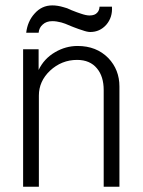

<svg xmlns="http://www.w3.org/2000/svg" viewBox="-20 -705 540 726"><path d="M67.4 1H127V-343.8Q127 -397.5 168.9 -437.5Q212.9 -478.5 271.5 -478.5Q320.3 -478.5 346.7 -446.3Q372.1 -416 372.1 -364.3V1H431.6V-377.9Q431.6 -441.4 389.6 -485.4Q344.7 -531.2 273.4 -531.2Q228.5 -531.2 188.5 -507.8Q146.5 -483.4 126 -440.4V-518.6H67.4ZM357.4 -679.7H356.4Q355.5 -665 347.7 -657.2Q338.9 -646.5 318.4 -646.5Q305.7 -646.5 286.1 -653.3Q273.4 -657.2 249 -667L247.1 -668Q233.4 -674.8 220.7 -677.7Q198.2 -684.6 177.7 -684.6Q137.7 -684.6 110.4 -653.3Q84 -624 79.1 -581.1H126Q127.9 -600.6 141.6 -612.3Q155.3 -625 177.7 -625Q193.4 -625 211.9 -620.1Q223.6 -617.2 248 -606.4L257.8 -602.5Q280.3 -593.8 291 -590.8Q309.6 -584 321.3 -584Q357.4 -584 381.8 -611.3Q406.2 -639.6 403.3 -679.7Z"/></svg>

Font: DotumChe
Style: Regular
Weight: 400
Monospace: yes
Version: Version 2.21